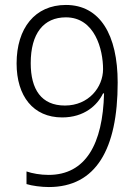

<svg xmlns="http://www.w3.org/2000/svg" viewBox="-20 -744 553 775"><path d="M455 -411C455 -603 384 -724 246 -724C121 -724 47 -630 47 -488C47 -356 114 -270 231 -270C320 -270 373 -319 396 -367H400C395 -163 326 -38 176 -38C143 -38 110 -44 87 -52V-1C109 6 147 11 177 11C367 11 455 -141 455 -411ZM246 -674C363 -674 396 -544 396 -465C396 -392 338 -318 242 -318C147 -318 104 -383 104 -489C104 -609 156 -674 246 -674Z"/></svg>

Font: Noto Sans Gujarati SemiCondensed Light
Style: Regular
Weight: 300
Width: 4
Designer: Jelle Bosma - Monotype Design Team, Universal Thirst
Foundry: Monotype Imaging Inc.
Version: Version 2.106